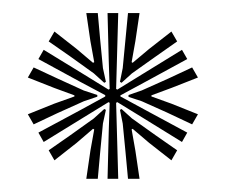

<svg xmlns="http://www.w3.org/2000/svg" viewBox="-20 -821 342 291"><path d="M143 -550 144.8 -621.8 146.2 -665.2 144.5 -666.2 107.5 -643.5 46.2 -605.8 38.2 -620 101.5 -654 139.5 -674.8V-676.8L101.2 -697.2L38.2 -731.5L46.2 -745.5L107.5 -708L144.5 -685.2L146.2 -686.2L144.8 -729.5L143 -801.2H159.2L157.2 -729.5L156 -686.2L157.8 -685.2L194.8 -708L255.8 -745.5L263.8 -731.5L200.8 -697.2L162.5 -676.5V-674.8L200.8 -654L263.8 -620L255.8 -605.8L194.8 -643.5L157.8 -666.2L156 -665.2L157.2 -621.8L159.2 -550ZM110.8 -550 117 -592.5 122.8 -624.8 121 -625.8 96.2 -604.5 62.5 -578 53.8 -593.2 86.5 -616 122.2 -641.5 138 -655.8 140.5 -654.5 136 -633.8 131.8 -589.8 128.2 -550ZM31 -632.5 22.2 -647.8 62 -663.8 92.8 -674.8V-676.5L62 -687.8L22.2 -703.5L31 -718.8L68.2 -701.5L107 -683.8L127.5 -677V-674.5L107 -667.5L67 -649.5ZM174 -550 170.2 -590.8 166 -633.8 161.8 -654.5 164.2 -655.8 180 -641.5 215.8 -616 248.5 -593.2 239.8 -578 206 -604.5 181 -625.8 179.5 -624.8 185.2 -592.5 191.5 -550ZM138 -695.5 122.2 -709.8 86 -735.8 53.8 -758.2 62.5 -773.2 96.2 -746.8 121 -725.8 122.8 -726.8 117 -758.8 110.8 -801.2H128.2L131.8 -761.2L136 -717.8L140.5 -697ZM271.2 -632.5 233 -650.5 195 -667.5 174.8 -674.2V-677L195 -684L234.8 -701.8L271.2 -718.8L280 -703.5L240 -687.8L209.5 -676.5V-674.8L240 -663.8L280 -647.8ZM164.2 -695.5 161.8 -697 166 -717.8 170.2 -761.5 174 -801.2H191.5L185.2 -758.8L179.5 -726.8L181 -725.8L206 -746.8L239.8 -773.2L248.5 -758.2L214.8 -734.5L180 -709.8Z"/></svg>

Font: Big Shoulders Inline Text Thin
Style: Bold
Weight: 700
Version: Version 2.002